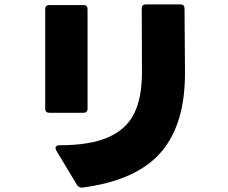

<svg xmlns="http://www.w3.org/2000/svg" viewBox="-20 -800 1040 875"><path d="M352 55Q339 55 331 43L236 -115Q233 -121 233 -126Q233 -131 237.5 -134.5Q242 -138 250 -138Q391 -138 473.5 -174.5Q556 -211 591.5 -283Q627 -355 627 -470L626 -761Q626 -780 645 -780H802Q821 -780 821 -761L823 -474Q825 -234 713 -105.5Q601 23 355 55ZM186 -305V-758Q186 -777 205 -777H360Q379 -777 379 -758V-305Q379 -286 360 -286H205Q186 -286 186 -305Z"/></svg>

Font: LINE Seed JP_TTF ExtraBold
Style: Regular
Weight: 800
Designer: LY Corporation & Fontrix & Fontworks
Version: Version 1.015